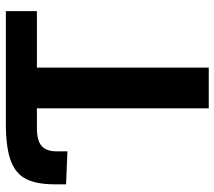

<svg xmlns="http://www.w3.org/2000/svg" viewBox="-60 -702 761 682"><g transform="rotate(-90 321.0 -360.5)"><path d="M277.8 0V-610.4H208.5Q162.1 -610.4 143.6 -593.3Q125 -576.2 125 -541V-502L7.8 -506.8V-547.9Q7.8 -609.9 26.1 -647.7Q44.4 -685.5 91.3 -703.1Q138.2 -720.7 223.6 -720.7H623V-610.4H422.4V0Z"/></g></svg>

Font: Monda
Style: Bold
Weight: 700
Designer: Vernon Adams
Foundry: Vernon Adams
Version: Version 2.100; ttfautohint (v1.8.3)